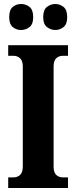

<svg xmlns="http://www.w3.org/2000/svg" viewBox="-20 -940 381 960"><path d="M21 0V-53H47Q67 -53 80.5 -65.5Q94 -78 94 -107V-607Q94 -636 80.5 -648.5Q67 -661 47 -661H21V-714H320V-661H295Q274 -661 261 -648.5Q248 -636 248 -607V-107Q248 -78 261 -65.5Q274 -53 295 -53H320V0ZM257 -790Q234 -790 215 -804.5Q196 -819 196 -854Q196 -891 215 -905.5Q234 -920 257 -920Q279 -920 297.5 -905.5Q316 -891 316 -854Q316 -819 297.5 -804.5Q279 -790 257 -790ZM85 -790Q62 -790 44 -804.5Q26 -819 26 -854Q26 -891 44 -905.5Q62 -920 85 -920Q109 -920 127.5 -905.5Q146 -891 146 -854Q146 -819 127.5 -804.5Q109 -790 85 -790Z"/></svg>

Font: Noto Serif ExtraCondensed ExtraBold
Style: Regular
Weight: 800
Width: 2
Designer: Monotype Design Team
Foundry: Monotype Imaging Inc.
Version: Version 2.013; ttfautohint (v1.8.4.7-5d5b)